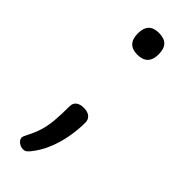

<svg xmlns="http://www.w3.org/2000/svg" viewBox="-249 -561 811 811"><g transform="rotate(45 156.5 -155.0)"><path d="M156 -402Q125 -402 109.5 -418.5Q94 -435 94 -467Q94 -500 109.5 -516Q125 -532 156 -532Q188 -532 203.5 -516Q219 -500 219 -467Q219 -435 203.5 -418.5Q188 -402 156 -402ZM97 222Q83 222 70.5 212.5Q58 203 58 190Q58 186 61 180Q64 174 68 165Q84 134 92.5 106.5Q101 79 104.5 43.5Q108 8 108 -46Q108 -65 121 -74.5Q134 -84 155 -84Q178 -84 191 -73.5Q204 -63 204 -44Q204 -2 196 43Q188 88 170.5 130Q153 172 126 205Q121 211 114.5 216.5Q108 222 97 222Z"/></g></svg>

Font: Playwrite AR
Style: Regular
Weight: 400
Designer: Veronika Burian, José Scaglione
Foundry: TypeTogether
Version: Version 1.002